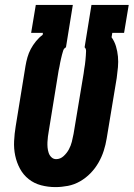

<svg xmlns="http://www.w3.org/2000/svg" viewBox="-20 -755 545 783"><path d="M206 8Q176 8 147.5 0.5Q119 -7 97 -24.5Q75 -42 61.5 -67Q48 -92 42 -120.5Q36 -149 37.5 -179.5Q39 -210 44 -240L84 -486Q87 -504 92 -521.5Q97 -539 105.5 -555Q114 -571 126.5 -586.5Q139 -602 154 -613L155 -621H107L126 -735H277L249 -562Q241 -558 238 -549.5Q235 -541 233 -532.5Q231 -524 229 -516Q227 -508 225.5 -500Q224 -492 222.5 -483.5Q221 -475 219 -467L179 -221Q177 -210 175.5 -198.5Q174 -187 173.5 -175.5Q173 -164 174 -153Q175 -142 178.5 -131.5Q182 -121 190 -113.5Q198 -106 209 -106Q226 -106 239.5 -118.5Q253 -131 261 -146Q269 -161 273 -177Q277 -193 280 -209L321 -455Q322 -464 323.5 -473.5Q325 -483 326.5 -492Q328 -501 328.5 -510Q329 -519 330 -528Q331 -537 331 -547Q331 -557 325 -562L353 -735H505L486 -621H438L435 -603Q447 -586 453 -566Q459 -546 461 -524.5Q463 -503 461 -481Q459 -459 456 -437L415 -190Q411 -165 403 -140Q395 -115 381.5 -91.5Q368 -68 349 -48.5Q330 -29 306.5 -15.5Q283 -2 257 3Q231 8 206 8Z"/></svg>

Font: Iosevka Slab Heavy
Style: Italic
Weight: 900
Italic angle: -9°
Monospace: yes
Designer: Belleve Invis
Foundry: Belleve Invis
Version: Version 11.1.0; ttfautohint (v1.8.3)